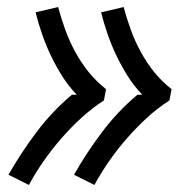

<svg xmlns="http://www.w3.org/2000/svg" viewBox="-20 -609 540 545"><path d="M248 -84 190 -113Q226 -176 270 -234.5Q314 -293 370 -340H384Q361 -364 343.5 -391.5Q326 -419 311.5 -449Q297 -479 286 -510.5Q275 -542 267 -574L331 -589Q340 -555 352 -522.5Q364 -490 380.5 -460Q397 -430 418.5 -403.5Q440 -377 467 -356L461 -324Q427 -302 397 -274.5Q367 -247 340 -216Q313 -185 290 -152Q267 -119 248 -84ZM62 -84 4 -113Q40 -176 84 -234.5Q128 -293 184 -340H198Q175 -364 157.5 -391.5Q140 -419 125.5 -449Q111 -479 100 -510.5Q89 -542 81 -574L145 -589Q154 -555 166 -522.5Q178 -490 194.5 -460Q211 -430 232.5 -403.5Q254 -377 281 -356L275 -324Q241 -302 211 -274.5Q181 -247 154 -216Q127 -185 104 -152Q81 -119 62 -84Z"/></svg>

Font: Iosevka Term Curly Oblique
Style: Regular
Weight: 400
Italic angle: -9°
Designer: Belleve Invis
Foundry: Belleve Invis
Version: Version 32.3.0